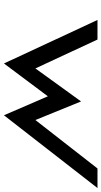

<svg xmlns="http://www.w3.org/2000/svg" viewBox="209 -700 513 971"><g transform="rotate(90 465.5 -214.5)"><path d="M81 -451 301 22 467 -200 563 22 931 -451H832L587 -137L493 -368L326 -137L180 -451Z"/></g></svg>

Font: Charger Sport
Style: BdExtObl
Weight: 700
Designer: Jasper
Foundry: Cannot Into Space Fonts
Version: Version 1.1